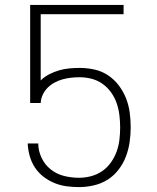

<svg xmlns="http://www.w3.org/2000/svg" viewBox="-20 -755 640 783"><path d="M302 8Q276 8 250.5 4.5Q225 1 201 -9Q177 -19 156.5 -35Q136 -51 122 -72.5Q108 -94 101 -119.5Q94 -145 93 -170H136Q136 -140 149.5 -111.5Q163 -83 187 -64Q211 -45 241 -37.5Q271 -30 302 -30Q327 -30 351.5 -36.5Q376 -43 396.5 -57Q417 -71 432 -92Q447 -113 455.5 -136.5Q464 -160 467 -185Q470 -210 470 -235Q470 -260 467 -285Q464 -310 456 -333.5Q448 -357 433.5 -377.5Q419 -398 399 -412.5Q379 -427 354.5 -433.5Q330 -440 305 -440Q287 -440 269.5 -438Q252 -436 235.5 -431.5Q219 -427 203 -418.5Q187 -410 174.5 -397.5Q162 -385 154.5 -369Q147 -353 146 -335H103V-735H484V-697H146V-427Q161 -442 180.5 -452Q200 -462 220.5 -468Q241 -474 262.5 -476Q284 -478 305 -478Q335 -478 365 -471.5Q395 -465 420.5 -448Q446 -431 464.5 -406.5Q483 -382 494 -354Q505 -326 509 -296Q513 -266 513 -235Q513 -205 508.5 -174.5Q504 -144 493 -115.5Q482 -87 463 -62.5Q444 -38 418.5 -22Q393 -6 362.5 1Q332 8 302 8Z"/></svg>

Font: Iosevka Aile Extralight
Style: Regular
Weight: 200
Designer: Belleve Invis
Foundry: Belleve Invis
Version: Version 31.1.0; ttfautohint (v1.8.4)